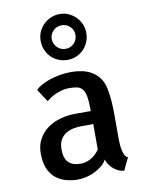

<svg xmlns="http://www.w3.org/2000/svg" viewBox="-94 -930 774 1003"><g transform="rotate(-10 293.0 -429.0)"><path d="M483.4 -170.9V-163.1Q483.4 -155.3 484.4 -140.1Q485.4 -125 488.3 -109.4Q491.2 -93.8 497.6 -81.1Q503.9 -68.4 514.6 -64.5L483.4 1Q470.7 1 456.5 -4.9Q442.4 -10.7 429.2 -21.5Q416 -32.2 406.7 -45.4Q397.5 -58.6 392.6 -74.2Q385.7 -57.6 368.7 -43.5Q351.6 -29.3 330.1 -18.1Q308.6 -6.8 283.7 -1Q258.8 4.9 237.3 4.9Q204.1 4.9 173.3 -3.9Q142.6 -12.7 119.1 -32.2Q95.7 -51.8 82.5 -84Q69.3 -116.2 69.3 -163.1Q69.3 -208 88.4 -240.7Q107.4 -273.4 137.2 -294.4Q167 -315.4 205.1 -325.7Q243.2 -335.9 282.2 -335.9H365.2Q365.2 -383.8 360.4 -412.1Q355.5 -440.4 343.8 -453.6Q332 -466.8 314.9 -470.2Q297.9 -473.6 274.4 -473.6Q252.9 -473.6 233.9 -468.3Q214.8 -462.9 198.7 -455.6Q182.6 -448.2 170.4 -439.5Q158.2 -430.7 152.3 -425.8L108.4 -493.2Q118.2 -503.9 137.7 -515.1Q157.2 -526.4 182.6 -535.2Q208 -543.9 237.8 -549.3Q267.6 -554.7 299.8 -554.7Q329.1 -554.7 356.9 -548.8Q384.8 -543 407.7 -529.3Q430.7 -515.6 447.8 -492.7Q464.8 -469.7 471.7 -435.5Q478.5 -401.4 481 -366.7Q483.4 -332 483.4 -297.9ZM366.2 -266.6H303.7Q284.2 -266.6 262.7 -262.7Q241.2 -258.8 222.7 -248Q204.1 -237.3 191.9 -217.3Q179.7 -197.3 179.7 -166Q179.7 -117.2 201.7 -95.7Q223.6 -74.2 265.6 -74.2Q294.9 -74.2 321.8 -89.8Q348.6 -105.5 366.2 -131.8ZM293 -863.3Q318.4 -863.3 339.8 -853.5Q361.3 -843.8 377.9 -827.1Q394.5 -810.5 403.8 -788.6Q413.1 -766.6 413.1 -742.2Q413.1 -716.8 403.8 -694.3Q394.5 -671.9 377.9 -655.3Q361.3 -638.7 339.4 -629.4Q317.4 -620.1 293 -620.1Q267.6 -620.1 245.1 -629.4Q222.7 -638.7 206.1 -655.3Q189.5 -671.9 180.2 -694.3Q170.9 -716.8 170.9 -742.2Q170.9 -767.6 180.2 -789.1Q189.5 -810.5 206.1 -827.1Q222.7 -843.8 245.1 -853.5Q267.6 -863.3 293 -863.3ZM293 -678.7Q319.3 -678.7 337.4 -697.3Q355.5 -715.8 355.5 -742.2Q355.5 -768.6 336.9 -786.1Q318.4 -803.7 293 -803.7Q266.6 -803.7 248 -785.6Q229.5 -767.6 229.5 -742.2Q229.5 -715.8 248 -697.3Q266.6 -678.7 293 -678.7Z"/></g></svg>

Font: Allerta
Style: Regular
Weight: 400
Designer: Matt McInerney
Foundry: Matt McInerney
Version: Version 1.0